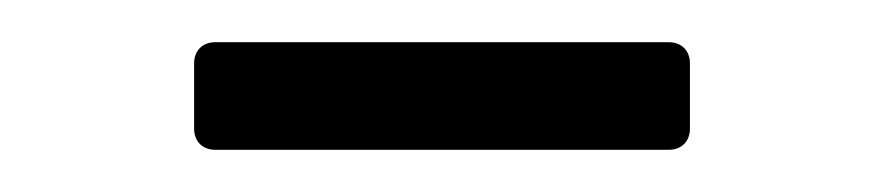

<svg xmlns="http://www.w3.org/2000/svg" viewBox="-20 -666 420 91"><path d="M82 -595H297C303 -595 307 -599 307 -605V-636C307 -642 303 -646 297 -646H82C76 -646 72 -642 72 -636V-605C72 -599 76 -595 82 -595Z"/></svg>

Font: Barlow Semi Condensed
Style: Regular
Weight: 400
Width: 4
Designer: Jeremy Tribby
Foundry: Tribby Type
Version: Version 1.422;hotconv 1.0.109;makeotfexe 2.5.65596